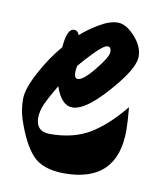

<svg xmlns="http://www.w3.org/2000/svg" viewBox="-60 -541 457 550"><g transform="rotate(10 168.5 -266.0)"><path d="M163 -40Q99 -40 69.5 -73Q40 -106 18 -174Q10 -200 10 -229.5Q10 -259 36.5 -308.5Q63 -358 95 -395Q99 -450 120 -450Q131 -450 135 -437Q156 -456 186 -474Q216 -492 240 -492Q264 -492 289.5 -464Q315 -436 315 -406.5Q315 -377 274 -326Q197 -230 153 -230Q121 -230 103 -283Q102 -281 93.5 -266.5Q85 -252 81.5 -245Q78 -238 72 -226Q62 -203 62 -185Q62 -144 103 -144Q171 -144 218.5 -172.5Q266 -201 313 -259Q317 -215 317 -192Q317 -40 163 -40ZM146 -349Q144 -337 144 -331Q144 -313 154 -313Q170 -313 201.5 -352Q233 -391 233 -405.5Q233 -420 222.5 -420Q212 -420 186.5 -394Q161 -368 146 -349Z"/></g></svg>

Font: Ma Shan Zheng
Style: Regular
Weight: 400
Designer: ZhongQi
Foundry: ZhongQi
Version: Version 2.001